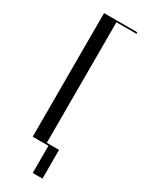

<svg xmlns="http://www.w3.org/2000/svg" viewBox="-167 -526 509 666"><g transform="rotate(30 88.0 -193.0)"><path d="M36 -495H169V-489H89V0H36ZM75 -6H138V109H99V0H75Z"/></g></svg>

Font: Moniqa Cond Display
Style: Regular
Weight: 400
Width: 3
Designer: Rajesh Rajput
Foundry: Rajesh Rajput
Version: Version 1.000